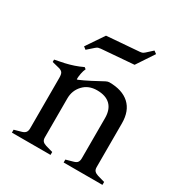

<svg xmlns="http://www.w3.org/2000/svg" viewBox="-160 -795 864 913"><g transform="rotate(30 272.0 -338.5)"><path d="M318 0V-16L357 -27Q372 -31 377.5 -39Q383 -47 383 -61V-281Q383 -328 358 -352.5Q333 -377 285 -377Q238 -377 209.5 -346.5Q181 -316 181 -273L157 -374H179Q205 -385 238 -402Q271 -419 298 -434Q308 -439 316 -439Q387 -439 426 -403.5Q465 -368 465 -300V-59Q465 -45 472 -38Q479 -31 492 -27L531 -16V0ZM34 0V-16L73 -27Q87 -31 93 -39Q99 -47 99 -61V-338Q99 -358 93.5 -366Q88 -374 74 -378L34 -388V-401Q62 -406 86 -411.5Q110 -417 132.5 -424.5Q155 -432 178 -443L187 -436Q181 -424 177.5 -406Q174 -388 174 -371V-361L181 -344V-59Q181 -45 187.5 -38Q194 -31 207 -27L246 -16V0ZM140 -516 126 -527 191 -623 369 -637Q378 -638 382.5 -640Q387 -642 393 -647L426 -677L441 -666L378 -571L201 -557Q192 -556 187 -554.5Q182 -553 174 -546Z"/></g></svg>

Font: Ibarra Real Nova Medium
Style: Regular
Weight: 500
Designer: Jose Maria Ribagorda & Octavio Pardo
Foundry: Jose Maria Ribagorda
Version: Version 2.000